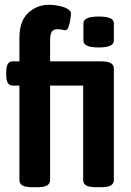

<svg xmlns="http://www.w3.org/2000/svg" viewBox="-20 -779 546 801"><path d="M114 2Q86 2 73.5 -5.5Q61 -13 61 -27V-422H33Q6 -422 6 -465V-480Q6 -523 33 -523H61V-621Q61 -691 97.5 -725Q134 -759 184 -759Q205 -759 226.5 -754.5Q248 -750 262 -742Q276 -734 276 -722Q276 -715 273.5 -698Q271 -681 266 -667Q261 -653 253 -653Q246 -653 239.5 -655Q233 -657 219 -657Q202 -657 195.5 -646Q189 -635 189 -608V-523H402Q430 -523 442.5 -515.5Q455 -508 455 -494V-27Q455 -13 442.5 -5.5Q430 2 402 2H380Q352 2 339.5 -5.5Q327 -13 327 -27V-422H189V-27Q189 -13 176.5 -5.5Q164 2 136 2ZM392 -581Q358 -581 343 -588.5Q328 -596 328 -610V-682Q328 -695 343 -702.5Q358 -710 392 -710Q425 -710 440 -703Q455 -696 455 -682V-610Q455 -596 440 -588.5Q425 -581 392 -581Z"/></svg>

Font: Asap Condensed SemiBold
Style: Regular
Weight: 600
Width: 3
Designer: Pablo Cosgaya
Foundry: Omnibus-Type
Version: Version 3.001; ttfautohint (v1.8.4.7-5d5b)